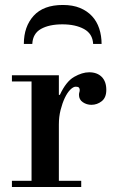

<svg xmlns="http://www.w3.org/2000/svg" viewBox="-20 -753 472 773"><path d="M28 -450H217V-371H221Q246 -425 278.5 -443.5Q311 -462 339 -462Q371 -462 389.5 -443.5Q408 -425 408 -391Q408 -360 389.5 -345.5Q371 -331 348 -331Q329 -331 313.5 -341.5Q298 -352 298 -371Q298 -377 299.5 -381.5Q301 -386 301 -391Q301 -396 298 -400Q295 -404 285 -404Q275 -404 263 -392Q251 -380 241 -359Q231 -338 224 -310.5Q217 -283 217 -252V-25H307V0H28V-25H107V-425H28ZM76 -576Q76 -646 115.5 -689.5Q155 -733 233 -733Q273 -733 302 -721Q331 -709 350.5 -688Q370 -667 379.5 -638Q389 -609 389 -576H355Q353 -617 318.5 -636Q284 -655 231 -655Q178 -655 145 -636.5Q112 -618 110 -576Z"/></svg>

Font: Libre Bodoni
Style: Regular
Weight: 400
Designer: Pablo Impallari, Rodrigo Fuenzalida
Foundry: Pablo Impallari, Rodrigo Fuenzalida
Version: Version 1.001; ttfautohint (v1.5.65-e2d9)